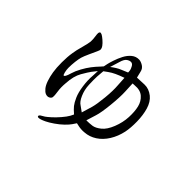

<svg xmlns="http://www.w3.org/2000/svg" viewBox="-152 -992 1303 1303"><g transform="rotate(45 500.0 -340.5)"><path d="M395 -520Q398 -535 401 -549Q404 -563 414 -593.5Q424 -624 439.5 -654Q455 -684 478.5 -703.5Q502 -723 533 -722Q551 -721 571.5 -708Q592 -695 597 -670L608 -625Q638 -627 678.5 -628Q719 -629 756 -600Q789 -573 803.5 -524Q818 -475 819 -414.5Q820 -354 811 -310Q799 -254 771 -209Q743 -164 703.5 -138.5Q664 -113 619 -110Q589 -107 562 -113L539 -118Q531 -106 520.5 -90.5Q510 -75 486.5 -52Q463 -29 431.5 -7.5Q400 14 380 23.5Q360 33 349 36.5Q338 40 330 40.5Q322 41 319 37Q316 33 319.5 27Q323 21 333 16Q343 11 354 3.5Q365 -4 387.5 -24Q410 -44 435 -73Q460 -102 471 -122L483 -146Q456 -169 442 -186.5Q428 -204 413 -237.5Q398 -271 390.5 -324Q383 -377 387 -421L389 -469Q375 -452 361.5 -434Q348 -416 322.5 -372Q297 -328 293 -256Q289 -214 294.5 -177.5Q300 -141 298 -128.5Q296 -116 282 -109Q268 -102 250 -109Q236 -115 221.5 -132.5Q207 -150 196.5 -180.5Q186 -211 180 -248Q174 -285 174 -338Q174 -391 181 -433Q185 -462 198 -508.5Q211 -555 213 -576Q214 -598 210.5 -621Q207 -644 208 -653Q209 -662 215 -665Q219 -668 232 -662Q243 -656 261 -640.5Q279 -625 289 -611Q299 -597 299 -584Q299 -578 291 -560.5Q283 -543 266.5 -507Q250 -471 244.5 -452Q239 -433 235.5 -402.5Q232 -372 232 -343Q232 -325 237 -303.5Q242 -282 248 -283Q252 -283 258 -293Q264 -303 272 -331Q280 -359 299 -393.5Q318 -428 337.5 -453.5Q357 -479 381 -504L395 -520ZM510 -193Q523 -234 533 -270Q543 -306 550 -377Q557 -449 553 -496L549 -564Q512 -551 487.5 -539.5Q463 -528 442 -513L416 -494Q413 -467 411.5 -438.5Q410 -410 412 -361.5Q414 -313 432 -273Q449 -234 471 -221L510 -193ZM428 -547Q443 -559 461.5 -570.5Q480 -582 496 -588L541 -607Q541 -619 539 -629Q537 -639 528.5 -654.5Q520 -670 506.5 -671.5Q493 -673 476 -662Q459 -651 449 -615L428 -547ZM615 -576Q616 -551 618.5 -501Q621 -451 612.5 -368Q604 -285 592 -248L570 -177Q599 -177 625 -180.5Q651 -184 682 -209Q713 -234 734.5 -288.5Q756 -343 758.5 -397Q761 -451 751.5 -491Q742 -531 713 -556.5Q684 -582 634 -577L615 -576Z"/></g></svg>

Font: ChillKai
Style: Regular
Weight: 400
Designer: ChillType
Foundry: 寒蝉字型
Version: Version 2.000